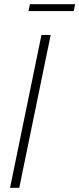

<svg xmlns="http://www.w3.org/2000/svg" viewBox="-20 -897 379 917"><path d="M222 -730H178L28 0H72ZM116 -844H332L339 -877H123Z"/></svg>

Font: Nacelle UltraLight
Style: Italic
Weight: 200
Italic angle: -12°
Designer: Sora Sagano
Foundry: Sora Sagano
Version: Version 1.000;FEAKit 1.0